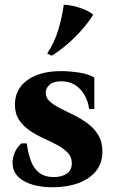

<svg xmlns="http://www.w3.org/2000/svg" viewBox="-20 -775 480 810"><path d="M202 15Q126 15 79.5 -12Q33 -39 33 -88Q33 -107 41 -128.5Q49 -150 70 -170H93Q98 -131 109.5 -98.5Q121 -66 144.5 -47Q168 -28 208 -28Q240 -28 261.5 -42.5Q283 -57 283 -86Q283 -113 265.5 -131Q248 -149 221 -163.5Q194 -178 163 -192Q132 -206 105 -224.5Q78 -243 60.5 -269Q43 -295 43 -334Q43 -399 95.5 -437Q148 -475 238 -475Q272 -475 312.5 -469Q353 -463 378 -448V-315H356Q349 -366 318 -399Q287 -432 238 -432Q205 -432 189 -417.5Q173 -403 173 -384Q173 -362 190.5 -346.5Q208 -331 235 -317.5Q262 -304 292.5 -289Q323 -274 350 -254Q377 -234 394.5 -205.5Q412 -177 412 -136Q412 -87 385 -53.5Q358 -20 310.5 -2.5Q263 15 202 15ZM249 -755Q265 -755 288 -750Q311 -745 334.5 -735.5Q358 -726 373 -713Q355 -683 326 -650Q297 -617 264 -588.5Q231 -560 198 -540L179 -549Q210 -596 226 -649.5Q242 -703 249 -755Z"/></svg>

Font: Bona Nova SC
Style: Bold
Weight: 700
Designer: Mateusz Machalski
Foundry: Capitalics
Version: Version 4.001; ttfautohint (v1.8.4.7-5d5b)